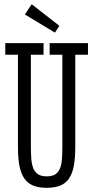

<svg xmlns="http://www.w3.org/2000/svg" viewBox="-20 -875 441 908"><path d="M4.9 -670.9H186V-616.2H126V-186Q126 -152.3 127.9 -125.5Q129.9 -98.6 137.2 -79.8Q144.5 -61 159.7 -51Q174.8 -41 201.2 -41Q227.5 -41 242.2 -51Q256.8 -61 264.2 -79.8Q271.5 -98.6 273.2 -125.5Q274.9 -152.3 274.9 -186V-616.2H214.8V-670.9H396V-616.2H335.9V-178.2Q335.9 -125.5 328.9 -89.1Q321.8 -52.7 305.9 -30Q290 -7.3 264.2 2.9Q238.3 13.2 201.2 13.2Q163.6 13.2 137.7 2.9Q111.8 -7.3 95.7 -30Q79.6 -52.7 72.3 -89.1Q64.9 -125.5 64.9 -178.2V-616.2H4.9ZM129.9 -855 260.7 -752.9 239.7 -720.7 97.7 -806.6Z"/></svg>

Font: Stint Ultra Condensed
Style: Regular
Weight: 400
Width: 1
Designer: Astigmatic (AOETI)
Foundry: Astigmatic (AOETI)
Version: Version 1.000